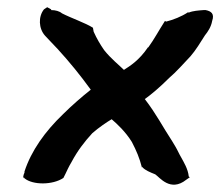

<svg xmlns="http://www.w3.org/2000/svg" viewBox="-20 -506 611 533"><path d="M102 -480C86 -460 87 -427 105 -407C115 -396 127 -384 140 -370C173 -334 203 -297 232 -257C209 -239 178 -212 155 -189C105 -141 67 -88 48 -30V-27C48 -26 43 -18 45 -11L46 -14L48 -11C71 8 126 8 156 -12L162 -24C165 -30 170 -42 179 -57C195 -87 214 -112 236 -136C254 -152 278 -168 290 -175C305 -162 328 -141 346 -112C359 -87 367 -68 374 -41L376 -43V-41C384 -33 396 -28 411 -22C423 -14 453 28 497 -7L507 -14L504 -16C502 -37 490 -56 483 -69C478 -77 473 -89 467 -99L458 -114C431 -155 415 -188 382 -231C399 -243 423 -263 450 -290C468 -305 493 -333 509 -350C523 -366 537 -389 549 -408C557 -418 566 -431 569 -448C576 -468 566 -475 551 -478H545C532 -477 515 -476 504 -471L502 -472C484 -460 461 -451 441 -446L438 -448C420 -420 408 -397 392 -375V-374L391 -375C366 -338 341 -323 324 -312C311 -325 288 -343 269 -367C258 -383 249 -398 240 -418L238 -429C218 -442 177 -456 152 -469C145 -475 134 -478 122 -478V-480L111 -486Z"/></svg>

Font: Vapor
Style: ExBdObl
Weight: 800
Foundry: Cannot Into Space Fonts
Version: Version 0.179